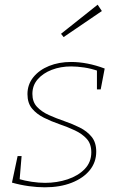

<svg xmlns="http://www.w3.org/2000/svg" viewBox="-20 -792 512 818"><path d="M171 6Q139 6 102.5 1Q66 -4 31 -14L55 -127H72L63 -19L58 -30Q85 -22 115 -17.5Q145 -13 172 -13Q223 -13 268 -28Q313 -43 341 -72Q369 -101 369 -143Q369 -179 349.5 -200.5Q330 -222 299 -236.5Q268 -251 233 -263Q198 -275 167 -290.5Q136 -306 116.5 -329.5Q97 -353 97 -391Q97 -432 122 -463Q147 -494 189 -511Q231 -528 283 -528Q317 -528 353 -521Q389 -514 426 -500L409 -411H393V-500L400 -489Q369 -500 338.5 -504.5Q308 -509 283 -509Q238 -509 200.5 -494.5Q163 -480 140.5 -454Q118 -428 118 -392Q118 -358 137.5 -337Q157 -316 188 -302Q219 -288 254 -276Q289 -264 320 -248.5Q351 -233 370.5 -209Q390 -185 390 -146Q390 -101 362.5 -67Q335 -33 285.5 -13.5Q236 6 171 6ZM251 -634 240 -648 396 -772 414 -745Z"/></svg>

Font: Bitter Thin
Style: Italic
Weight: 100
Italic angle: -9°
Designer: Sol Matas, and Bitter project Authors
Foundry: Sol Matas
Version: Version 2.002